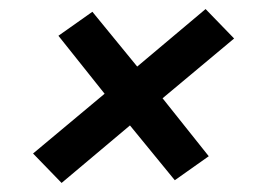

<svg xmlns="http://www.w3.org/2000/svg" viewBox="-20 -537 590 424"><path d="M116 -133 53 -198 211 -330 109 -458 184 -511 283 -390 434 -517 497 -452 339 -320 441 -192 366 -139 267 -260Z"/></svg>

Font: Lode Dark Term
Style: Bold Italic
Weight: 700
Italic angle: -11°
Monospace: yes
Designer: Belleve Invis
Foundry: Belleve Invis
Version: Version 29.2.0